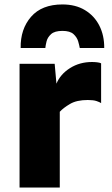

<svg xmlns="http://www.w3.org/2000/svg" viewBox="-20 -844 505 864"><path d="M68 0V-557H226L234 -467.5Q251.5 -510 295 -537.5Q338.5 -565 394 -565Q406 -565 418 -563.5Q430 -562 435 -559V-380Q428.5 -384.5 414.5 -389.2Q400.5 -394 375 -394Q325 -394 295 -376.2Q265 -358.5 249 -341V0ZM261 -824Q320 -824 362.2 -798.5Q404.5 -773 427 -728.8Q449.5 -684.5 449 -628H339Q337 -639.5 331.8 -657.8Q326.5 -676 310.8 -690.5Q295 -705 261 -705Q226 -705 210 -690.5Q194 -676 189.5 -657.8Q185 -639.5 184 -628H73Q71.5 -713 119.8 -768.5Q168 -824 261 -824Z"/></svg>

Font: Merriweather Sans ExtraBold
Style: Regular
Weight: 800
Designer: Eben Sorkin
Foundry: Eben Sorkin
Version: Version 2.001; ttfautohint (v1.8.3)